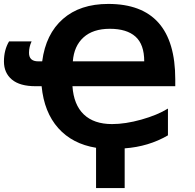

<svg xmlns="http://www.w3.org/2000/svg" viewBox="-20 -745 988 973"><path d="M349.1 -434.1H710.9Q710.9 -520 666.5 -559.6Q622.1 -599.1 536.6 -599.1Q451.2 -599.1 403.1 -555.4Q355 -511.7 349.1 -434.1ZM611.8 208H466.8V3.9Q346.7 -15.6 275.1 -95.9Q203.6 -176.3 190.9 -308.1H160.2Q80.6 -308.1 40.3 -341.8Q0 -375.5 0 -433.6Q0 -491.7 25.9 -535.2H140.1Q127 -507.3 127 -477.1Q127 -434.1 173.8 -434.1H193.8Q211.9 -572.8 298.8 -648.9Q385.7 -725.1 528.8 -725.1Q868.2 -725.1 868.2 -342.8V-308.1H347.2Q353.5 -213.9 404.8 -165Q456.1 -116.2 547.9 -116.2Q615.2 -116.2 696.3 -138.9Q777.3 -161.6 831.1 -194.8V-59.1Q733.4 -2 611.8 6.8Z"/></svg>

Font: NotoSans-Bold
Style: Bold
Weight: 700
Designer: Monotype Design team
Foundry: Monotype Imaging Inc.
Version: Version 1.04